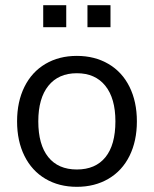

<svg xmlns="http://www.w3.org/2000/svg" viewBox="-20 -715 595 742"><path d="M46 -246Q46 -322 74.5 -379.5Q103 -437 155.5 -468Q208 -499 277 -499Q346 -499 399 -468Q452 -437 480.5 -379.5Q509 -322 509 -246Q509 -170 480.5 -112.5Q452 -55 399 -24Q346 7 277 7Q208 7 155.5 -24Q103 -55 74.5 -112.5Q46 -170 46 -246ZM426 -246Q426 -335 387 -383.5Q348 -432 277 -432Q206 -432 167 -383.5Q128 -335 128 -246Q128 -156 166.5 -108Q205 -60 277 -60Q349 -60 387.5 -107.5Q426 -155 426 -246ZM147 -695H236V-610H147ZM318 -695H407V-610H318Z"/></svg>

Font: wassup Sans
Style: Regular
Weight: 400
Version: Version 2.001